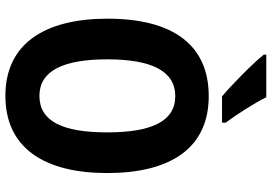

<svg xmlns="http://www.w3.org/2000/svg" viewBox="-164 -808 983 694"><g transform="rotate(90 327.0 -461.5)"><path d="M332 -933H178V-924C207 -887 289 -806 329 -773H424V-786C399 -819 353 -890 332 -933ZM606 -358C606 -584 518 -725 328 -725C141 -725 48 -593 48 -359C48 -134 137 10 327 10C517 10 606 -133 606 -358ZM195 -358C195 -518 237 -604 328 -604C418 -604 459 -520 459 -358C459 -195 418 -113 327 -113C237 -113 195 -198 195 -358Z"/></g></svg>

Font: Noto Sans Ethiopic Condensed
Style: Bold
Weight: 700
Width: 3
Designer: Monotype Design Team
Foundry: Monotype Imaging Inc.
Version: Version 2.102